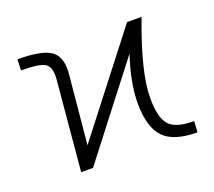

<svg xmlns="http://www.w3.org/2000/svg" viewBox="-98 -662 894 802"><g transform="rotate(-20 349.5 -261.0)"><path d="M533.2 -522.5H597.7Q515.6 -305.7 515.6 -191.4Q515.6 -103.5 544.9 -70.8Q574.2 -38.1 655.3 -38.1L652.3 10.7Q547.9 10.7 503.4 -35.6Q459 -82 459 -187.5Q459 -279.3 498 -395.5L191.4 1H138.7L174.8 -398.4Q179.7 -450.2 156.2 -467.3Q132.8 -484.4 47.9 -484.4L49.8 -533.2Q162.1 -533.2 200.7 -502.9Q239.3 -472.7 230.5 -395.5L202.1 -95.7Z"/></g></svg>

Font: Gen Shin Gothic Light
Style: Regular
Weight: 200
Designer: [Source Han Sans]
Ryoko NISHIZUKA  (kana & ideographs); Paul D. Hunt (Latin, Greek & Cyrillic); Wenlong ZHANG  (bopomofo
Version: Version 1.002.20150607